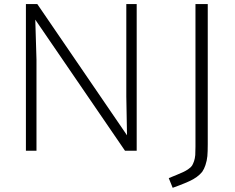

<svg xmlns="http://www.w3.org/2000/svg" viewBox="-20 -730 1138 930"><path d="M642.1 -710.4H591.8V-262.7L595.2 -74.7L160.6 -710.4H105.5V0H156.7V-440.9L150.9 -634.8L585.4 0H642.1ZM986.3 -710.4H926.8V-19.5Q926.8 -0.5 925.8 21Q924.3 37.6 919.9 50.8Q914.6 65.4 910.2 72.3Q905.3 80.1 893.1 88.4Q879.9 97.7 870.1 102.1Q854.5 109.4 837.9 116.2L797.4 132.8L816.4 179.7L848.1 168Q879.9 155.8 897.5 147.5Q917 138.7 933.1 127Q950.2 114.3 959.5 102.1Q968.8 88.9 975.1 69.8Q982.4 47.9 984.4 26.4Q986.3 5.4 986.3 -30.8Z"/></svg>

Font: My Font
Style: ExtraLight
Weight: 500
Designer: Vernon Adams
Foundry: newtypography
Version: Version 0.001